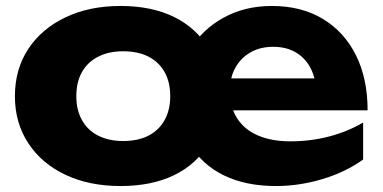

<svg xmlns="http://www.w3.org/2000/svg" viewBox="-20 -608 1284 644"><path d="M384 16Q280 16 200 -21.5Q120 -59 75 -127.5Q30 -196 30 -285Q30 -376 75 -444Q120 -512 200 -550Q280 -588 384 -588Q489 -588 564 -551Q639 -514 679 -446Q719 -378 719 -285Q719 -192 679 -124.5Q639 -57 564 -20.5Q489 16 384 16ZM393 -135Q443 -135 478 -153Q513 -171 532 -205Q551 -239 551 -285Q551 -333 532 -366.5Q513 -400 478 -418Q443 -436 393 -436Q345 -436 309.5 -418Q274 -400 255 -366.5Q236 -333 236 -285Q236 -239 255 -205Q274 -171 309.5 -153Q345 -135 393 -135ZM906 16Q804 16 730.5 -20Q657 -56 617 -124Q577 -192 577 -288Q577 -374 617.5 -441.5Q658 -509 729.5 -548.5Q801 -588 892 -588Q991 -588 1063 -544.5Q1135 -501 1174 -422.5Q1213 -344 1213 -238H711V-345H1098L1041 -307Q1037 -353 1019 -384.5Q1001 -416 970 -433.5Q939 -451 896 -451Q853 -451 820.5 -432.5Q788 -414 769.5 -381Q751 -348 751 -303Q751 -249 775.5 -211Q800 -173 845.5 -153.5Q891 -134 954 -134Q1023 -134 1085 -150.5Q1147 -167 1198 -197V-73Q1140 -31 1062 -7.5Q984 16 906 16Z"/></svg>

Font: Unbounded
Style: Bold
Weight: 700
Designer: Luke Prowse, Jean-Baptiste Morizot, Fátima Lázaro, Florian Runge
Foundry: NaN
Version: Version 1.700